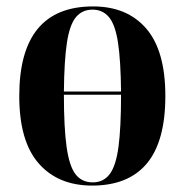

<svg xmlns="http://www.w3.org/2000/svg" viewBox="-20 -568 576 598"><path d="M267 10Q161 10 100.5 -59Q40 -128 40 -269Q40 -548 270 -548Q376 -548 435.5 -479Q495 -410 495 -269Q495 -128 437.5 -59Q380 10 267 10ZM357 -283Q356 -380 347.5 -435.5Q339 -491 319.5 -514.5Q300 -538 268 -538Q236 -538 216.5 -514.5Q197 -491 188.5 -435.5Q180 -380 179 -283ZM269 0Q302 0 321.5 -25.5Q341 -51 349 -110.5Q357 -170 357 -273H179Q179 -170 187.5 -110Q196 -50 215.5 -25Q235 0 269 0Z"/></svg>

Font: Noto Serif Display Condensed
Style: Bold
Weight: 700
Width: 3
Designer: Monotype Design Team
Foundry: Monotype Imaging Inc.
Version: Version 2.009